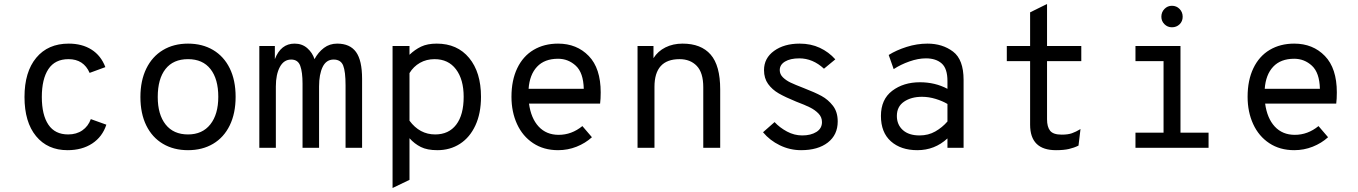

<svg xmlns="http://www.w3.org/2000/svg" viewBox="-20 -742 6816 964"><path d="M103 -255Q103 -381 162 -452Q221 -523 325 -523Q392 -523 439.5 -493Q487 -463 509 -405L430 -376Q400 -445 324 -445Q256 -445 223 -395Q190 -345 190 -255Q190 -165 223 -116Q256 -67 322 -67Q364 -67 393.5 -87.5Q423 -108 436 -144L514 -116Q494 -55 443 -21.5Q392 12 319 12Q219 12 161 -58.5Q103 -129 103 -255Z M685 -255Q685 -337 714.5 -397.5Q744 -458 798 -490.5Q852 -523 924 -523Q996 -523 1050 -491Q1104 -459 1133.5 -399Q1163 -339 1163 -256Q1163 -173 1133.5 -112.5Q1104 -52 1050 -20Q996 12 924 12Q852 12 798 -20Q744 -52 714.5 -112Q685 -172 685 -255ZM1076 -256Q1076 -345 1037 -395Q998 -445 924 -445Q850 -445 811 -395.5Q772 -346 772 -255Q772 -167 811.5 -117Q851 -67 924 -67Q996 -67 1036 -117.5Q1076 -168 1076 -256Z M1798 -346V0H1715V-313Q1715 -383 1703 -413Q1691 -443 1655 -443Q1618 -443 1600 -406Q1582 -369 1582 -308V0H1499V-322Q1499 -380 1487.5 -411.5Q1476 -443 1442 -443Q1405 -443 1385 -405.5Q1365 -368 1365 -308V0H1282V-511H1360V-445Q1390 -523 1459 -523Q1497 -523 1523 -500Q1549 -477 1559 -445Q1578 -480 1606.5 -501.5Q1635 -523 1673 -523Q1737 -523 1767.5 -481Q1798 -439 1798 -346Z M1951 -511H2036V-467Q2063 -493 2094.5 -508Q2126 -523 2173 -523Q2276 -523 2335.5 -451Q2395 -379 2395 -256Q2395 -173 2367 -112.5Q2339 -52 2289.5 -20Q2240 12 2176 12Q2125 12 2093 -4Q2061 -20 2036 -48V161L1951 202ZM2308 -256Q2308 -343 2269.5 -394Q2231 -445 2162 -445Q2121 -445 2088.5 -426.5Q2056 -408 2036 -375V-136Q2087 -67 2165 -67Q2233 -67 2270.5 -116Q2308 -165 2308 -256Z M2993 -222H2636Q2646 -148 2684.5 -106.5Q2723 -65 2785 -65Q2850 -65 2904 -109L2952 -53Q2919 -23 2875 -5.5Q2831 12 2782 12Q2710 12 2657 -23Q2604 -58 2576 -119Q2548 -180 2548 -256Q2548 -339 2577 -399.5Q2606 -460 2659 -491.5Q2712 -523 2782 -523Q2876 -523 2936 -461Q2996 -399 2996 -278Q2996 -245 2993 -222ZM2911 -296Q2909 -377 2871 -412Q2833 -447 2782 -447Q2714 -447 2676.5 -407Q2639 -367 2634 -296Z M3596 -293V0H3511V-304Q3511 -377 3478.5 -411Q3446 -445 3392 -445Q3266 -445 3266 -306V0H3181V-511H3261V-450Q3283 -485 3321 -504Q3359 -523 3407 -523Q3500 -523 3548 -468Q3596 -413 3596 -293Z M3811 -78 3869 -129Q3895 -101 3931.5 -81.5Q3968 -62 4008 -62Q4051 -62 4079 -79.5Q4107 -97 4107 -129Q4107 -154 4089.5 -172Q4072 -190 4047 -202.5Q4022 -215 3977 -232Q3923 -254 3890 -273Q3857 -292 3836.5 -320.5Q3816 -349 3816 -390Q3816 -450 3866.5 -486.5Q3917 -523 3995 -523Q4051 -523 4096 -502Q4141 -481 4174 -444L4117 -397Q4061 -449 3993 -449Q3948 -449 3921.5 -433Q3895 -417 3895 -390Q3895 -369 3911 -353.5Q3927 -338 3949 -327.5Q3971 -317 4015 -300Q4072 -278 4105 -260Q4138 -242 4162 -211Q4186 -180 4186 -132Q4186 -65 4136.5 -26.5Q4087 12 4002 12Q3946 12 3895.5 -12.5Q3845 -37 3811 -78Z M4403 -160Q4403 -243 4459.5 -286Q4516 -329 4599 -329Q4675 -329 4737 -296V-335Q4737 -398 4708 -423.5Q4679 -449 4629 -449Q4590 -449 4546 -433.5Q4502 -418 4467 -395L4442 -466Q4480 -490 4532 -506.5Q4584 -523 4637 -523Q4712 -523 4765 -483Q4818 -443 4818 -341V0H4737V-47Q4673 12 4586 12Q4503 12 4453 -32.5Q4403 -77 4403 -160ZM4737 -132V-220Q4712 -235 4677.5 -245.5Q4643 -256 4609 -256Q4555 -256 4519 -231.5Q4483 -207 4483 -160Q4483 -116 4513 -89Q4543 -62 4597 -62Q4641 -62 4676 -82Q4711 -102 4737 -132Z M5152 -116V-435H5035V-511H5152V-680L5237 -722V-511H5409V-435H5237V-143Q5237 -105 5252.5 -85.5Q5268 -66 5311 -66Q5342 -66 5362 -73Q5382 -80 5405 -94L5395 -11Q5373 0 5347 6Q5321 12 5282 12Q5152 12 5152 -116Z M5811 -658Q5811 -681 5826.5 -697Q5842 -713 5864 -713Q5887 -713 5902.5 -697Q5918 -681 5918 -658Q5918 -635 5902.5 -620Q5887 -605 5864 -605Q5842 -605 5826.5 -620.5Q5811 -636 5811 -658ZM6048 -76V0H5681V-76H5822V-435H5681V-511H5907V-76Z M6689 -222H6332Q6342 -148 6380.5 -106.5Q6419 -65 6481 -65Q6546 -65 6600 -109L6648 -53Q6615 -23 6571 -5.5Q6527 12 6478 12Q6406 12 6353 -23Q6300 -58 6272 -119Q6244 -180 6244 -256Q6244 -339 6273 -399.5Q6302 -460 6355 -491.5Q6408 -523 6478 -523Q6572 -523 6632 -461Q6692 -399 6692 -278Q6692 -245 6689 -222ZM6607 -296Q6605 -377 6567 -412Q6529 -447 6478 -447Q6410 -447 6372.5 -407Q6335 -367 6330 -296Z"/></svg>

Font: Overpass Mono
Style: Regular
Weight: 400
Monospace: yes
Designer: Delve Withrington, Dave Bailey
Foundry: Delve Fonts
Version: Version 1.000;DELV;Overpass